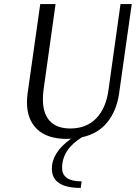

<svg xmlns="http://www.w3.org/2000/svg" viewBox="-20 -670 665 940"><path d="M308 10Q211 10 161.5 -37.5Q112 -85 112 -169Q112 -190 115 -212L177 -650H252L193 -229Q190 -205 190 -184Q190 -114 224 -77.5Q258 -41 324 -41Q403 -41 451 -90.5Q499 -140 511 -229L570 -650H625L563 -212Q551 -128 505.5 -71.5Q460 -15 381 2Q284 62 284 152Q284 218 380 218L375 250Q234 250 234 156Q234 76 328 9Q322 10 308 10Z"/></svg>

Font: ArsenalItalic
Style: Italic
Weight: 400
Italic angle: -9°
Designer: Andrij Shevchenko
Foundry: Stairsfor.com
Version: Version 1.000